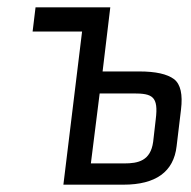

<svg xmlns="http://www.w3.org/2000/svg" viewBox="-20 -504 522 524"><path d="M317 0C405 0 454 -35 462 -105L474 -205C479 -246 473 -274 455 -288C436 -302 405 -309 360 -309H260L281 -484H77L69 -418H204L153 0ZM319 -58H228L252 -249H344C396 -249 413 -241 405 -178L398 -117C391 -65 357 -58 319 -58Z"/></svg>

Font: Gamestation Condensed
Style: Italic
Weight: 400
Width: 3
Designer: Jonas Hecksher
Foundry: Jonas Hecksher, Playtypeª, e-types AS
Version: Version 1.003